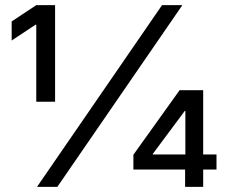

<svg xmlns="http://www.w3.org/2000/svg" viewBox="-20 -727 884 747"><path d="M610.4 -707H689.5L203.1 0H124ZM121.1 -630.9H118.2L25.4 -569.3V-643.6L121.1 -707H194.3V-331.1H121.1ZM499 -125 678.7 -376H729.5V-295.9H699.2L574.2 -127.9V-126H822.3V-67.4H499ZM700.2 -85.9 701.2 -110.4V-376H770.5V0H700.2Z"/></svg>

Font: Pretendard JP Variable
Style: Regular
Weight: 400
Designer: Base glyphs from Inter by Rasmus Andersson; Hangul glyphs from Noto Sans CJK(Source Han Sans) by Jang Soo-young and Kang
Foundry: Kil Hyung-jin
Version: Version 1.307;Glyphs 3.2 (3192)